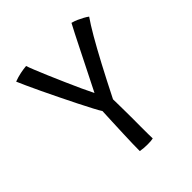

<svg xmlns="http://www.w3.org/2000/svg" viewBox="-185 -779 902 902"><g transform="rotate(-45 266.0 -328.0)"><path d="M237.5 -256.5Q230 -267.5 214.8 -296.5Q199.5 -325.5 180 -364.2Q160.5 -403 139.8 -445.5Q119 -488 100.2 -527.5Q81.5 -567 67.8 -597.2Q54 -627.5 48.5 -641Q71 -649.5 93.2 -654Q115.5 -658.5 133.5 -660Q136.5 -649.5 147.8 -621.5Q159 -593.5 175.2 -555.5Q191.5 -517.5 209.2 -477Q227 -436.5 243.2 -401Q259.5 -365.5 271 -343Q278 -357 293.2 -387.2Q308.5 -417.5 327.8 -456Q347 -494.5 366.5 -533.2Q386 -572 402.2 -604Q418.5 -636 427.5 -652.5Q443 -648.5 457.5 -642Q472 -635.5 484.8 -628.5Q497.5 -621.5 507 -614.5Q486 -584.5 457.2 -535Q428.5 -485.5 392 -416.8Q355.5 -348 311.5 -260.5Q312 -246 312.2 -220.5Q312.5 -195 312.8 -168.8Q313 -142.5 313 -125Q313 -103 312.8 -76Q312.5 -49 313 -27.2Q313.5 -5.5 313.5 1.5Q308 3 298 3.8Q288 4.5 277 4.5Q264.5 4.5 252 3.5Q239.5 2.5 228.5 0.5Q228.5 -17.5 229.2 -48.5Q230 -79.5 231.5 -116.2Q233 -153 234.5 -189.8Q236 -226.5 237.5 -256.5Z"/></g></svg>

Font: Grandstander Thin Light
Style: Regular
Weight: 300
Version: Version 1.200